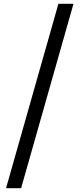

<svg xmlns="http://www.w3.org/2000/svg" viewBox="-20 -797 430 1019"><path d="M290 -777 12 202H92L370 -777Z"/></svg>

Font: コーポレート・ロゴ ver3 Medium
Style: Regular
Weight: 500
Designer: [KANA_main] LOGOTYPE.JP [Source Han Sans] Ryoko NISHIZUKA 西塚涼子 (kana, bopomofo & ideographs); Paul D. Hunt (Latin, Greek
Version: Version 12.001;FEAKit 1.0